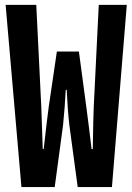

<svg xmlns="http://www.w3.org/2000/svg" viewBox="-20 -763 540 783"><path d="M67.4 0 2.9 -743.2H127.9L148.4 -327.1Q149.4 -302.7 154.3 -155.3H158.2Q172.9 -286.1 178.7 -327.1L211.9 -552.7H301.8L332 -327.1Q340.8 -261.7 353.5 -155.3H358.4Q360.4 -288.1 362.3 -327.1L382.8 -743.2H497.1L436.5 0H296.9L262.7 -253.9Q255.9 -312.5 252 -396.5H248Q245.1 -332 237.3 -253.9L203.1 0Z"/></svg>

Font: Gen Shin Gothic Monospace Bold
Style: Bold
Weight: 700
Designer: [Source Han Sans]
Ryoko NISHIZUKA  (kana & ideographs); Paul D. Hunt (Latin, Greek & Cyrillic); Wenlong ZHANG  (bopomofo
Version: Version 1.002.20150607